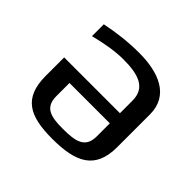

<svg xmlns="http://www.w3.org/2000/svg" viewBox="-128 -638 791 791"><g transform="rotate(45 267.5 -242.0)"><path d="M264 10C401 10 478 -26 478 -155V-346C478 -456 382 -494 268 -494C206 -494 144 -487 81 -474V-405C144 -421 197 -429 240 -429C325 -429 387 -412 387 -335V-262H62V-155C62 -26 131 10 264 10ZM266 -50C194 -50 152 -61 152 -127V-203H387V-127C387 -59 339 -50 266 -50Z"/></g></svg>

Font: Gamestation Text
Style: Bold
Weight: 400
Designer: Jonas Hecksher
Foundry: Jonas Hecksher, Playtypeª, e-types AS
Version: Version 1.003